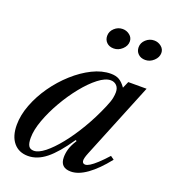

<svg xmlns="http://www.w3.org/2000/svg" viewBox="-141 -876 879 990"><g transform="rotate(20 298.0 -381.0)"><path d="M126 10.5Q75.5 10.5 46.5 -24.2Q17.5 -59 17.5 -121Q17.5 -174.5 39.5 -232.2Q61.5 -290 99.2 -343.8Q137 -397.5 184.8 -440.5Q232.5 -483.5 284 -509Q335.5 -534.5 384.5 -534.5Q412 -534.5 430.5 -523.8Q449 -513 466.5 -488L482.5 -524.5H583L413.5 -108Q400 -75 402.5 -61.8Q405 -48.5 419 -48.5Q429 -48.5 444 -57.8Q459 -67 480.2 -86.5Q501.5 -106 529 -136.5L548.5 -122.5Q497 -57.5 449.5 -23.5Q402 10.5 361 10.5Q302.5 10.5 302.5 -47Q302.5 -69 309.2 -92.5Q316 -116 336 -147.5L330 -151Q272.5 -66 224.5 -27.8Q176.5 10.5 126 10.5ZM145 -25Q170.5 -25 204.8 -52Q239 -79 277.2 -126.5Q315.5 -174 352.2 -236Q389 -298 419 -368.5Q433.5 -402.5 437 -420.8Q440.5 -439 440.5 -453Q440.5 -476.5 427.5 -489.5Q414.5 -502.5 395 -502.5Q365.5 -502.5 327.8 -473.2Q290 -444 251.5 -396.2Q213 -348.5 180.5 -292Q148 -235.5 128 -180.5Q108 -125.5 108 -82.5Q108 -52.5 116.5 -38.8Q125 -25 145 -25ZM525 -661.5Q500.5 -661.5 485.8 -675.8Q471 -690 471 -712Q471 -736.5 490.5 -754.2Q510 -772 535.5 -772Q557.5 -772 574.5 -758.2Q591.5 -744.5 591.5 -723.5Q591.5 -699.5 571 -680.5Q550.5 -661.5 525 -661.5ZM352 -661.5Q327.5 -661.5 313 -675.8Q298.5 -690 298.5 -712Q298.5 -736.5 317.8 -754.2Q337 -772 362.5 -772Q384.5 -772 401.5 -758.2Q418.5 -744.5 418.5 -723.5Q418.5 -699.5 398 -680.5Q377.5 -661.5 352 -661.5Z"/></g></svg>

Font: Libre Caslon Text
Style: Italic
Weight: 400
Italic angle: -22.583°
Designer: Pablo Impallari, Rodrigo Fuenzalida, Katja Schimmel
Foundry: Pablo Impallari, Rodrigo Fuenzalida
Version: Version 2.000